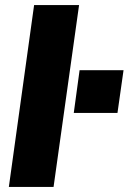

<svg xmlns="http://www.w3.org/2000/svg" viewBox="-20 -740 509 760"><path d="M272 -293 295 -462H469L445 -293ZM15 0 115 -720H293L192 0Z"/></svg>

Font: Chivo Medium ExtraBold
Style: Italic
Weight: 800
Italic angle: -8.05°
Version: Version 2.002